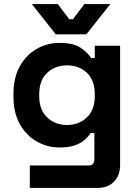

<svg xmlns="http://www.w3.org/2000/svg" viewBox="-20 -720 678 940"><path d="M46 -246V-262Q46 -340 77 -395.5Q108 -451 159.5 -480.5Q211 -510 272 -510Q340 -510 375 -486Q410 -462 426 -436H444V-496H568V88Q568 139 538 169.5Q508 200 458 200H126V90H414Q442 90 442 60V-69H424Q414 -53 396 -36.5Q378 -20 348 -9Q318 2 272 2Q211 2 159.5 -27.5Q108 -57 77 -112.5Q46 -168 46 -246ZM308 -108Q366 -108 405 -145Q444 -182 444 -249V-259Q444 -327 405.5 -363.5Q367 -400 308 -400Q250 -400 211 -363.5Q172 -327 172 -259V-249Q172 -182 211 -145Q250 -108 308 -108ZM253 -552 136 -700H263L319 -626H337L393 -700H520L403 -552Z"/></svg>

Font: Space Grotesk
Style: Bold
Weight: 700
Designer: Florian Karsten
Foundry: Florian Karsten
Version: Version 2.000